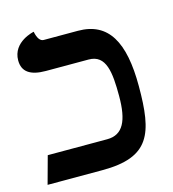

<svg xmlns="http://www.w3.org/2000/svg" viewBox="-89 -636 641 711"><g transform="rotate(-15 231.5 -280.5)"><path d="M348 -249C348 -155 325 -106 264 -106H36L7 0H217C400 0 428 -84 428 -266C428 -435 380 -522 263 -522H132C119 -522 109 -535 104 -561C104 -561 21 -545 21 -473C21 -430 50 -409 110 -409H274C341 -409 348 -340 348 -249Z"/></g></svg>

Font: Libertinus Serif
Style: Bold
Weight: 700
Designer: Philipp H. Poll, Khaled Hosny
Foundry: Caleb Maclennan
Version: Version 7.050;RELEASE